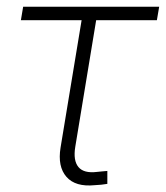

<svg xmlns="http://www.w3.org/2000/svg" viewBox="-20 -556 500 579"><path d="M266.1 2.4Q207.5 8.3 180.4 -22.7Q153.3 -53.7 162.6 -110.8L226.1 -495.1H43L49.8 -535.6H460L453.1 -495.1H270L207 -113.3Q200.2 -71.8 216.6 -52.2Q232.9 -32.7 272.5 -37.6Q279.3 -38.1 287.6 -39.1Q295.9 -40 303.7 -40.5V-1.5Q294.9 0 285.4 1Q275.9 2 266.1 2.4Z"/></svg>

Font: Inter 20pt ExtraLight
Style: Italic
Weight: 250
Italic angle: -9.3988°
Version: Version 4.001;git-66647c0bb